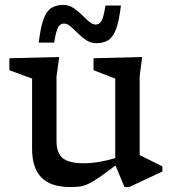

<svg xmlns="http://www.w3.org/2000/svg" viewBox="-20 -748 702 778"><path d="M209 -177Q209 -128.5 234 -107.5Q259 -86.5 319.5 -86.5Q351 -86.5 384.8 -92.5Q418.5 -98.5 447 -107.5V-429.5L359 -463.5V-512L556 -517L546 -439V-119.5L638 -74V-53L503.5 10H484.5L448 -77.5Q407.5 -47 381.8 -29.2Q356 -11.5 338 -3Q320 5.5 303.8 7.8Q287.5 10 266 10Q185 10 147.5 -29Q110 -68 110 -144.5V-429.5L18 -463.5V-512L220 -517L209 -439ZM470 -725.5Q462.5 -662 450 -629.2Q437.5 -596.5 418 -584.8Q398.5 -573 370 -573Q348 -573 329.8 -585Q311.5 -597 295.8 -612.8Q280 -628.5 266.2 -640.5Q252.5 -652.5 239.5 -652.5Q224.5 -652.5 216 -638.5Q207.5 -624.5 199.5 -575.5H137Q144.5 -639 157 -671.8Q169.5 -704.5 189.2 -716.2Q209 -728 237 -728Q259 -728 277.2 -716Q295.5 -704 311.2 -688.2Q327 -672.5 341 -660.5Q355 -648.5 367.5 -648.5Q382.5 -648.5 391 -662.5Q399.5 -676.5 407.5 -725.5Z"/></svg>

Font: Newsreader 6pt
Style: Regular
Weight: 400
Designer: Hugues Gentile
Foundry: Production Type
Version: Version 1.003; ttfautohint (v1.8.3)